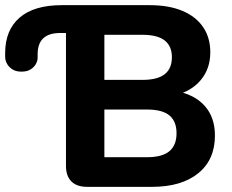

<svg xmlns="http://www.w3.org/2000/svg" viewBox="-20 -725 900 745"><path d="M318 0Q278 0 257 -21Q236 -42 236 -81V-597H214Q170 -597 148 -576.5Q126 -556 126 -514V-500Q126 -489 119 -476.5Q112 -464 98.5 -455.5Q85 -447 63 -447Q42 -447 28 -456Q14 -465 7 -478Q0 -491 0 -504V-519Q0 -608 56 -656.5Q112 -705 220 -705H560Q635 -705 687.5 -683Q740 -661 768 -620Q796 -579 796 -522Q796 -459 759.5 -415Q723 -371 661 -356V-372Q734 -359 774 -314.5Q814 -270 814 -199Q814 -105 749 -52.5Q684 0 570 0ZM385 -115H550Q610 -115 637.5 -138.5Q665 -162 665 -208Q665 -254 637.5 -277Q610 -300 550 -300H385ZM385 -415H532Q591 -415 619 -437Q647 -459 647 -503Q647 -546 619 -568Q591 -590 532 -590H385Z"/></svg>

Font: Nunito ExtraLight ExtraBold
Style: Regular
Weight: 800
Version: Version 3.602